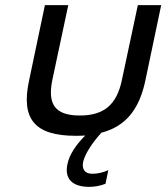

<svg xmlns="http://www.w3.org/2000/svg" viewBox="-20 -520 648 748"><path d="M93 -205C61 -56 116 9 274 9C287 9 300 9 312 8C275 45 250 84 243 118C230 176 261 208 328 208C348 208 371 204 391 196L402 143C382 152 360 157 340 157C311 157 298 140 304 110C312 79 337 39 375 -3C468 -27 522 -92 546 -205L608 -500H517L455 -209C435 -112 385 -70 291 -70C196 -70 164 -112 184 -209L246 -500H155Z"/></svg>

Font: LT Wave Text Italic
Style: Regular
Weight: 400
Designer: Daniel Lyons
Version: Version 2.5 (Glyphs App)